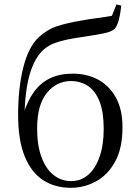

<svg xmlns="http://www.w3.org/2000/svg" viewBox="-20 -856 636 890"><path d="M308.7 14.6Q235 14.6 180.2 -20.7Q125.4 -56 94.7 -130.7Q64 -205.4 64 -323.6Q64 -448.4 88 -543.3Q111.9 -638.2 158.2 -681.9Q196.9 -718.7 242.7 -733.9Q288.6 -749.1 353.5 -760.1Q389.6 -766.9 428.3 -771.9Q467 -776.9 498.6 -782.7L519.9 -835.6L542.2 -829.8Q537.9 -791 530.9 -764.1Q524 -737.2 511.7 -722.5Q496.4 -707.9 456.8 -700.5Q417.2 -693.1 365.8 -685.1Q321 -679.1 287.6 -671.8Q254.1 -664.5 229.3 -654.7Q204.6 -644.9 184.7 -628.1Q145.8 -595.4 121.9 -524.7Q98.1 -454.1 92.9 -325.7L88.5 -327.7Q107.2 -387.9 137.1 -429.7Q167.1 -471.4 211.8 -493Q256.5 -514.6 317.8 -514.6Q383.2 -514.6 435.1 -486.7Q487 -458.7 517.4 -403.4Q547.8 -348.1 547.8 -266.3Q547.8 -168.8 513.6 -106.7Q479.5 -44.6 424.7 -15Q369.9 14.6 308.7 14.6ZM309.3 -16.4Q354.9 -16.4 388.7 -45.6Q422.5 -74.7 441.6 -129.3Q460.7 -183.9 460.7 -259.1Q460.7 -335.8 441.8 -384.7Q422.8 -433.6 388.6 -456.9Q354.3 -480.3 308.9 -480.3Q242.3 -480.3 197.2 -425.1Q152.1 -369.8 152.1 -260.3Q152.1 -181.7 172.5 -127.1Q192.9 -72.5 228.7 -44.5Q264.5 -16.4 309.3 -16.4Z"/></svg>

Font: Noto Serif SC
Style: Regular
Weight: 200
Designer: Ryoko NISHIZUKA 西塚涼子 (kana & ideographs); Frank Grießhammer (Latin, Greek & Cyrillic); Wenlong ZHANG 张文龙 (bopomofo); San
Foundry: Adobe
Version: Version 2.001;hotconv 1.1.0;makeotfexe 2.6.0